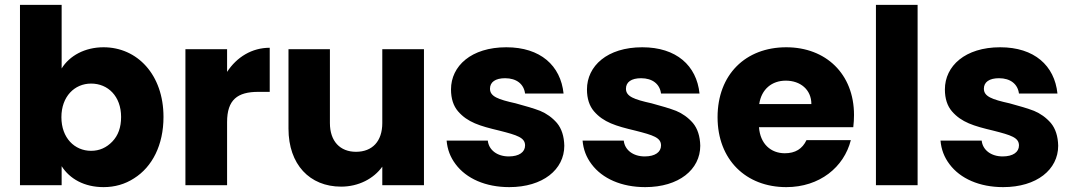

<svg xmlns="http://www.w3.org/2000/svg" viewBox="-20 -760 4406 788"><path d="M233 0V-78C266 -26 326 8 405 8C451 8 493 -4 530 -28C605 -75 651 -165 651 -280C651 -454 543 -566 405 -566C328 -566 265 -531 233 -479V-740H62V0ZM232 -279C232 -364 286 -417 354 -417C423 -417 477 -365 477 -280C477 -237 465 -204 441 -179C417 -154 388 -141 354 -141C286 -141 232 -194 232 -279Z M912 0V-259C912 -351 955 -383 1040 -383H1087V-564C1014 -564 952 -526 912 -465V-558H741V0Z M1164 -558V-232C1164 -85 1251 6 1380 6C1452 6 1514 -27 1549 -76V0H1720V-558H1549V-255C1549 -180 1508 -137 1441 -137C1376 -137 1334 -180 1334 -255V-558Z M1850 -86C1894 -27 1973 8 2070 8C2208 8 2296 -64 2296 -162C2295 -201 2285 -232 2266 -255C2246 -278 2223 -294 2197 -305C2171 -315 2137 -325 2096 -336C2024 -352 1991 -364 1991 -396C1991 -423 2013 -439 2053 -439C2100 -439 2130 -415 2135 -376H2293C2281 -491 2198 -566 2058 -566C1914 -566 1831 -489 1831 -393C1831 -355 1841 -325 1860 -303C1899 -258 1949 -243 2029 -224C2104 -205 2135 -195 2135 -163C2135 -136 2111 -118 2068 -118C2021 -118 1986 -144 1982 -183H1813C1816 -147 1828 -115 1850 -86Z M2408 -86C2452 -27 2531 8 2628 8C2766 8 2854 -64 2854 -162C2853 -201 2843 -232 2824 -255C2804 -278 2781 -294 2755 -305C2729 -315 2695 -325 2654 -336C2582 -352 2549 -364 2549 -396C2549 -423 2571 -439 2611 -439C2658 -439 2688 -415 2693 -376H2851C2839 -491 2756 -566 2616 -566C2472 -566 2389 -489 2389 -393C2389 -355 2399 -325 2418 -303C2457 -258 2507 -243 2587 -224C2662 -205 2693 -195 2693 -163C2693 -136 2669 -118 2626 -118C2579 -118 2544 -144 2540 -183H2371C2374 -147 2386 -115 2408 -86Z M2925 -279C2925 -104 3042 8 3207 8C3344 8 3444 -74 3472 -185H3290C3273 -149 3244 -131 3201 -131C3144 -131 3100 -169 3095 -238H3482C3484 -255 3485 -272 3485 -288C3485 -457 3369 -566 3207 -566C3040 -566 2925 -454 2925 -279ZM3096 -333C3105 -394 3148 -429 3205 -429C3265 -429 3310 -392 3310 -333Z M3575 -740V0H3746V-740Z M3877 -86C3921 -27 4000 8 4097 8C4235 8 4323 -64 4323 -162C4322 -201 4312 -232 4293 -255C4273 -278 4250 -294 4224 -305C4198 -315 4164 -325 4123 -336C4051 -352 4018 -364 4018 -396C4018 -423 4040 -439 4080 -439C4127 -439 4157 -415 4162 -376H4320C4308 -491 4225 -566 4085 -566C3941 -566 3858 -489 3858 -393C3858 -355 3868 -325 3887 -303C3926 -258 3976 -243 4056 -224C4131 -205 4162 -195 4162 -163C4162 -136 4138 -118 4095 -118C4048 -118 4013 -144 4009 -183H3840C3843 -147 3855 -115 3877 -86Z"/></svg>

Font: Poppins
Style: Bold
Weight: 700
Designer: Ninad Kale (Devanagari), Jonny Pinhorn (Latin)
Foundry: Indian Type Foundry
Version: 4.004